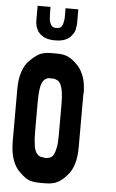

<svg xmlns="http://www.w3.org/2000/svg" viewBox="-61 -956 601 996"><g transform="rotate(5 240.0 -458.0)"><path d="M370.1 -475.6Q370.1 -383.8 370.1 -202.1Q370.1 -151.4 358.4 -113.3Q346.7 -76.2 323.2 -51.8Q299.8 -25.4 276.4 -13.7Q252.9 -1 210.9 -1Q209 -1 207 -1Q205.1 -1 203.1 -1Q202.1 -1 200.2 -1Q196.3 -1 193.4 -1Q189.5 -1 186.5 -1Q144.5 -1 121.1 -12.7Q98.6 -25.4 73.2 -51.8Q56.6 -69.3 45.9 -93.8Q35.2 -118.2 30.3 -149.4Q28.3 -162.1 27.3 -175.8Q26.4 -189.5 26.4 -203.1Q26.4 -293.9 26.4 -476.6Q26.4 -527.3 39.1 -565.4Q50.8 -602.5 75.2 -626Q99.6 -651.4 123 -664.1Q145.5 -676.8 188.5 -676.8Q190.4 -676.8 192.4 -676.8Q194.3 -676.8 195.3 -676.8Q196.3 -676.8 198.2 -676.8Q202.1 -676.8 206.1 -676.8Q210 -676.8 212.9 -676.8Q254.9 -676.8 277.3 -664.1Q300.8 -652.3 325.2 -626Q341.8 -609.4 352.5 -584Q364.3 -559.6 368.2 -528.3Q370.1 -515.6 371.1 -502Q371.1 -497.1 371.1 -492.2Q371.1 -483.4 370.1 -475.6ZM261.7 -416Q261.7 -434.6 260.7 -451.2Q258.8 -467.8 257.8 -480.5Q255.9 -493.2 252.9 -502.9Q250 -512.7 246.1 -520.5Q243.2 -527.3 237.3 -533.2Q232.4 -538.1 227.5 -540Q215.8 -545.9 207 -545.9Q198.2 -545.9 191.4 -545.9Q189.5 -545.9 187.5 -545.9Q184.6 -545.9 183.6 -545.9Q180.7 -545.9 177.7 -544.9Q174.8 -543.9 171.9 -542Q165 -539.1 161.1 -534.2Q156.2 -529.3 152.3 -522.5Q148.4 -514.6 145.5 -504.9Q142.6 -495.1 141.6 -483.4Q139.6 -471.7 138.7 -455.1Q137.7 -439.5 137.7 -419.9Q137.7 -400.4 137.7 -361.3Q137.7 -328.1 137.7 -262.7Q137.7 -243.2 138.7 -226.6Q139.6 -210.9 141.6 -198.2Q142.6 -185.5 145.5 -175.8Q148.4 -166 152.3 -158.2Q156.2 -151.4 161.1 -146.5Q165 -141.6 171.9 -138.7Q174.8 -135.7 185.5 -134.8Q195.3 -132.8 204.1 -131.8Q206.1 -131.8 208 -132.8Q209 -132.8 211.9 -132.8Q214.8 -133.8 220.7 -134.8Q225.6 -135.7 227.5 -136.7Q233.4 -139.6 238.3 -144.5Q243.2 -149.4 246.1 -156.2Q250 -164.1 252.9 -173.8Q255.9 -183.6 257.8 -195.3Q259.8 -207 260.7 -223.6Q261.7 -239.3 261.7 -257.8Q261.7 -310.5 261.7 -416ZM98.6 -805.7Q96.7 -814.5 94.7 -823.2Q93.8 -832 93.8 -840.8Q93.8 -860.4 93.8 -897.5Q93.8 -903.3 93.8 -915Q116.2 -915 161.1 -915Q161.1 -909.2 161.1 -902.3Q161.1 -895.5 161.1 -887.7Q161.1 -876 162.1 -864.3Q163.1 -851.6 163.1 -847.7Q164.1 -840.8 166 -835.9Q168 -830.1 170.9 -825.2Q172.9 -820.3 175.8 -817.4Q178.7 -814.5 182.6 -812.5Q186.5 -810.5 190.4 -809.6Q195.3 -808.6 200.2 -808.6Q206.1 -808.6 210 -809.6Q214.8 -809.6 218.8 -812.5Q222.7 -814.5 225.6 -817.4Q228.5 -820.3 230.5 -825.2Q232.4 -830.1 234.4 -835Q236.3 -840.8 237.3 -847.7Q238.3 -852.5 239.3 -864.3Q239.3 -876 239.3 -887.7Q239.3 -894.5 239.3 -902.3Q239.3 -909.2 239.3 -915Q261.7 -915 305.7 -915Q305.7 -892.6 305.7 -848.6Q305.7 -846.7 305.7 -841.8Q305.7 -833 303.7 -824.2Q302.7 -815.4 300.8 -806.6Q297.9 -796.9 293 -789.1Q288.1 -781.2 282.2 -774.4Q276.4 -767.6 268.6 -761.7Q259.8 -756.8 250 -752Q239.3 -748 226.6 -746.1Q214.8 -744.1 199.2 -744.1Q184.6 -744.1 171.9 -746.1Q159.2 -748 149.4 -752Q138.7 -755.9 130.9 -761.7Q122.1 -767.6 116.2 -774.4Q109.4 -781.2 105.5 -789.1Q101.6 -796.9 98.6 -805.7Z"/></g></svg>

Font: Typeface
Style: Regular
Weight: 400
Version: Version 1.0